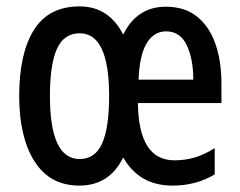

<svg xmlns="http://www.w3.org/2000/svg" viewBox="-20 -570 751 600"><path d="M498 -549Q558 -549 596.5 -517.5Q635 -486 653.5 -432Q672 -378 672 -309V-248H411Q413 -69 525 -69Q559 -69 589 -78Q619 -87 651 -107V-25Q593 10 519 10Q415 10 365 -78Q322 10 228 10Q136 10 88 -65.5Q40 -141 40 -270Q40 -403 86 -476.5Q132 -550 229 -550Q320 -550 365 -462Q408 -549 498 -549ZM499 -472Q461 -472 438.5 -435Q416 -398 413 -321H584Q584 -386 563.5 -429Q543 -472 499 -472ZM229 -466Q180 -466 158 -417.5Q136 -369 136 -270Q136 -73 229 -73Q277 -73 299 -121.5Q321 -170 321 -271Q321 -466 229 -466Z"/></svg>

Font: Noto Sans Telugu ExtraCondensed Medium
Style: Regular
Weight: 500
Width: 2
Designer: Jelle Bosma - Monotype Design Team
Foundry: Monotype Imaging Inc.
Version: Version 2.005; ttfautohint (v1.8.4.7-5d5b)